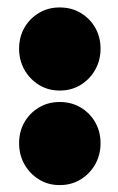

<svg xmlns="http://www.w3.org/2000/svg" viewBox="-20 -494 325 528"><path d="M144 15Q112 15 86.8 -0.8Q61.5 -16.5 47 -42.5Q32.5 -68.5 32.5 -100Q32.5 -132 47 -157.5Q61.5 -183 86.8 -198.2Q112 -213.5 144 -213.5Q177 -213.5 202.2 -198.2Q227.5 -183 242 -157.5Q256.5 -132 256.5 -100Q256.5 -68.5 242 -42.5Q227.5 -16.5 202.2 -0.8Q177 15 144 15ZM144 -245Q112 -245 86.8 -260.8Q61.5 -276.5 47 -302.5Q32.5 -328.5 32.5 -360Q32.5 -392 47 -417.5Q61.5 -443 86.8 -458.2Q112 -473.5 144 -473.5Q177 -473.5 202.2 -458.2Q227.5 -443 242 -417.5Q256.5 -392 256.5 -360Q256.5 -328.5 242 -302.5Q227.5 -276.5 202.2 -260.8Q177 -245 144 -245Z"/></svg>

Font: Fraunces 144pt S100 Black
Style: Regular
Weight: 900
Version: Version 1.000